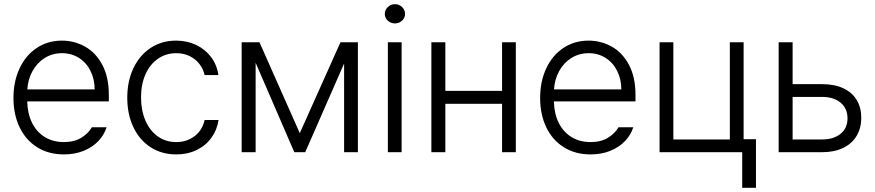

<svg xmlns="http://www.w3.org/2000/svg" viewBox="-20 -734 4219 926"><path d="M44.9 -261.7Q44.9 -341.3 74.5 -404.3Q104 -467.3 157.2 -502.7Q210.4 -538.1 278.3 -538.1Q338.4 -538.1 390.1 -509.3Q441.9 -480.5 473.4 -421.4Q504.9 -362.3 504.9 -276.4V-245.1H111.3Q112.8 -185.5 134.8 -141.4Q156.7 -97.2 196.3 -73Q235.8 -48.8 288.1 -48.8Q338.4 -48.8 372.3 -69.8Q406.2 -90.8 422.9 -120.1H494.1Q482.4 -83 453.9 -53.2Q425.3 -23.4 382.8 -6.3Q340.3 10.7 288.1 10.7Q214.4 10.7 159.4 -23.7Q104.5 -58.1 74.7 -119.9Q44.9 -181.6 44.9 -261.7ZM436.5 -302.7Q436.5 -352.1 416.5 -392.1Q396.5 -432.1 360.6 -454.8Q324.7 -477.5 279.3 -477.5Q232.4 -477.5 195.3 -454.1Q158.2 -430.7 136.5 -390.6Q114.7 -350.6 111.8 -302.7Z M593.8 -262.7Q593.8 -342.3 623.3 -404.8Q652.8 -467.3 706.3 -502.7Q759.8 -538.1 829.1 -538.1Q882.3 -538.1 926.3 -517.1Q970.2 -496.1 998.3 -458.5Q1026.4 -420.9 1033.2 -372.1H966.8Q960.4 -401.4 941.9 -425.3Q923.3 -449.2 894.8 -463.4Q866.2 -477.5 830.1 -477.5Q780.3 -477.5 741.7 -450.7Q703.1 -423.8 681.6 -375.5Q660.2 -327.1 660.2 -264.6Q660.2 -201.7 681.4 -152.6Q702.6 -103.5 741 -76.2Q779.3 -48.8 830.1 -48.8Q881.3 -48.8 918.7 -77.6Q956.1 -106.4 966.8 -155.3H1034.2Q1026.9 -107.4 999.5 -69.6Q972.2 -31.7 928.5 -10.5Q884.8 10.7 830.1 10.7Q759.3 10.7 705.6 -24.4Q651.9 -59.6 622.8 -121.6Q593.8 -183.6 593.8 -262.7Z M1622.1 -530.3H1706.1V0H1639.6V-427.7L1452.1 0H1399.4L1212.9 -431.2V0H1145.5V-530.3H1231.4L1425.8 -91.8Z M1850.6 -530.3H1917V0H1850.6ZM1835.9 -667Q1835.9 -686 1850.3 -700Q1864.7 -713.9 1884.8 -713.9Q1904.8 -713.9 1919.2 -700Q1933.6 -686 1933.6 -667Q1933.6 -647.9 1919.2 -634.5Q1904.8 -621.1 1884.8 -621.1Q1864.7 -621.1 1850.3 -634.5Q1835.9 -647.9 1835.9 -667Z M2127.9 -295.9H2401.4V-530.3H2467.8V0H2401.4V-233.4H2127.9V0H2060.5V-530.3H2127.9Z M2585 -261.7Q2585 -341.3 2614.5 -404.3Q2644 -467.3 2697.3 -502.7Q2750.5 -538.1 2818.4 -538.1Q2878.4 -538.1 2930.2 -509.3Q2981.9 -480.5 3013.4 -421.4Q3044.9 -362.3 3044.9 -276.4V-245.1H2651.4Q2652.8 -185.5 2674.8 -141.4Q2696.8 -97.2 2736.3 -73Q2775.9 -48.8 2828.1 -48.8Q2878.4 -48.8 2912.4 -69.8Q2946.3 -90.8 2962.9 -120.1H3034.2Q3022.5 -83 2993.9 -53.2Q2965.3 -23.4 2922.9 -6.3Q2880.4 10.7 2828.1 10.7Q2754.4 10.7 2699.5 -23.7Q2644.5 -58.1 2614.7 -119.9Q2585 -181.6 2585 -261.7ZM2976.6 -302.7Q2976.6 -352.1 2956.5 -392.1Q2936.5 -432.1 2900.6 -454.8Q2864.7 -477.5 2819.3 -477.5Q2772.5 -477.5 2735.4 -454.1Q2698.2 -430.7 2676.5 -390.6Q2654.8 -350.6 2651.9 -302.7Z M3566.4 -62.5H3626V171.9H3559.6V0H3161.1V-530.3H3227.5V-61.5H3500V-530.3H3566.4Z M4133.8 -166Q4133.8 -116.7 4111.6 -79.1Q4089.4 -41.5 4046.9 -20.8Q4004.4 0 3945.3 0H3735.4V-530.3H3802.7V-328.1H3945.3Q4004.9 -328.1 4047.1 -308.3Q4089.4 -288.6 4111.6 -252.2Q4133.8 -215.8 4133.8 -166ZM3945.3 -61.5Q4000.5 -61.5 4033.9 -88.6Q4067.4 -115.7 4067.4 -163.1Q4067.4 -211.4 4033.9 -239Q4000.5 -266.6 3945.3 -266.6H3802.7V-61.5Z"/></svg>

Font: Pretendard Light
Style: Regular
Weight: 300
Designer: Base glyphs from Inter by Rasmus Andersson; Hangeul glyphs from Noto Sans CJK(Source Han Sans) by Jang Soo-young and Kan
Foundry: Kil Hyung-jin
Version: Version 1.309